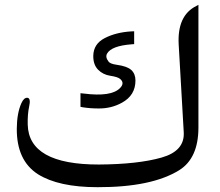

<svg xmlns="http://www.w3.org/2000/svg" viewBox="-20 -757 914 798"><path d="M537.6 -627V-573.7L526.4 -572.8Q443.8 -566.4 425.3 -534.7Q416.5 -520 431.2 -501Q437.5 -491.7 464.8 -487.8Q508.3 -481.9 525.6 -466.1Q543 -450.2 543 -422.4Q543 -360.8 486.8 -330.1Q442.9 -305.7 389.6 -306.2Q355 -306.2 324.7 -311L314.5 -313V-369.6L328.1 -368.2Q442.4 -353.5 479 -391.1Q499.5 -412.1 479 -429.2Q468.8 -437.5 438.2 -442.1Q407.7 -446.8 387.5 -467.5Q367.2 -488.3 367.7 -525.4Q368.7 -574.7 415.3 -598.6Q461.9 -622.6 524.9 -626.5ZM391.1 -73.2Q553.2 -74.2 651.4 -102.1Q748 -129.4 743.7 -207L722.7 -571.3Q715.8 -692.9 796.4 -732.4L804.7 -736.8V-227.1Q804.7 -99.6 725.1 -49.8Q610.4 21.5 385.3 21Q223.1 21 137.2 -33.2Q48.8 -90.3 49.8 -222.7Q50.3 -286.6 68.8 -328.1Q79.6 -352.1 94.2 -350.6Q108.9 -348.6 101.1 -314Q94.2 -282.2 95.2 -239.3Q99.1 -72.8 391.1 -73.2Z"/></svg>

Font: Gandom FD-WOL
Style: FD-WOL
Weight: 400
Foundry: DejaVu fonts team - Redesigned by Saber Rastikerdar - Based on Samim Font
Version: Version 0.6